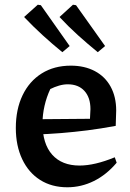

<svg xmlns="http://www.w3.org/2000/svg" viewBox="-20 -783 549 813"><path d="M265 10Q199 10 150 -21Q101 -52 74 -109Q47 -166 47 -241Q47 -320 75.5 -379.5Q104 -439 156.5 -472Q209 -505 280 -505Q338 -505 381.5 -482Q425 -459 448.5 -416Q472 -373 472 -315L470 -250Q405 -238 349.5 -231Q294 -224 238.5 -219.5Q183 -215 120 -213V-278L361 -280L363 -321Q363 -370 337.5 -398Q312 -426 267 -426Q249 -426 230 -420.5Q211 -415 193 -406Q177 -372 168.5 -334.5Q160 -297 160 -261Q160 -174 201 -128Q242 -82 317 -82Q381 -82 466 -117L474 -94Q431 -43 377.5 -16.5Q324 10 265 10ZM244 -562Q201 -597 160.5 -634Q120 -671 82 -711L140 -763L153 -761L275 -588ZM394 -562Q351 -597 310 -634Q269 -671 232 -711L289 -763L302 -761L425 -588Z"/></svg>

Font: Piazzolla Thin
Style: Bold
Weight: 700
Version: Version 2.005